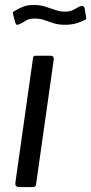

<svg xmlns="http://www.w3.org/2000/svg" viewBox="-20 -755 368 775"><path d="M126 -14Q125 -5 122 -2.5Q119 0 108 0H57Q48 0 44.5 -4.5Q41 -9 42 -17L113 -519Q114 -526 116 -528Q118 -530 124 -530H185Q191 -530 194.5 -526Q198 -522 197 -515ZM321 -674Q308 -667 288.5 -661Q269 -655 243 -655Q215 -655 195.5 -661.5Q176 -668 159 -674Q142 -680 120 -680Q96 -680 83 -671Q70 -662 55 -656Q48 -654 45.5 -656.5Q43 -659 41 -666L34 -693Q33 -698 32 -702Q31 -706 36 -709Q54 -720 72 -727.5Q90 -735 115 -735Q141 -735 162 -728.5Q183 -722 202.5 -715Q222 -708 243 -708Q257 -708 267 -711.5Q277 -715 286 -720.5Q295 -726 304 -730Q312 -732 316.5 -729.5Q321 -727 322 -720L327 -689Q328 -685 328 -680.5Q328 -676 321 -674Z"/></svg>

Font: Libre Franklin
Style: Italic
Weight: 400
Italic angle: -8°
Designer: Pablo Impallari, Rodrigo Fuenzalida, Nhung Nguyen
Foundry: Impallari Type
Version: Version 3.000